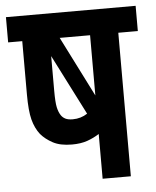

<svg xmlns="http://www.w3.org/2000/svg" viewBox="-48 -663 574 705"><g transform="rotate(-5 239.0 -311.0)"><path d="M478 -622V-529H406V0H302V-165Q282 -152 258 -143.5Q234 -135 201 -135Q158 -135 131 -149.5Q104 -164 87 -184Q69 -207 60.5 -239.5Q52 -272 52 -333V-529H0V-622ZM302 -529H190L302 -307ZM169 -246Q175 -237 185 -232Q195 -227 212 -227Q242 -227 266 -243L153 -465V-338Q153 -295 157 -276.5Q161 -258 169 -246Z"/></g></svg>

Font: Noto Sans ExtraCondensed SemiBold
Style: Regular
Weight: 600
Width: 2
Designer: Monotype Design Team
Foundry: Monotype Imaging Inc.
Version: Version 2.013; ttfautohint (v1.8.4.7-5d5b)